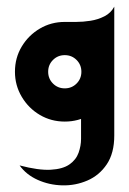

<svg xmlns="http://www.w3.org/2000/svg" viewBox="-20 -366 389 578"><path d="M39 132Q96 147 132.5 145Q169 143 189 129Q209 115 216.5 94Q224 73 224 52V-128L324 -150V42Q324 95 301.5 128.5Q279 162 243 177.5Q207 193 167.5 192Q128 191 93.5 175.5Q59 160 39 132ZM324 -150 175 -300Q188 -300 209 -300Q230 -300 252.5 -303.5Q275 -307 294.5 -317Q314 -327 324 -346ZM175 0Q134 0 100 -20Q66 -40 45.5 -74.5Q25 -109 25 -150Q25 -192 45.5 -226Q66 -260 100 -280Q134 -300 175 -300Q216 -300 250 -280Q284 -260 304 -226Q324 -192 324 -150Q324 -109 304 -74.5Q284 -40 250 -20Q216 0 175 0ZM175 -100Q196 -100 210.5 -114.5Q225 -129 225 -150Q225 -171 210.5 -185.5Q196 -200 175 -200Q154 -200 139.5 -185.5Q125 -171 125 -150Q125 -129 139.5 -114.5Q154 -100 175 -100Z"/></svg>

Font: Reem Kufi
Style: Regular
Weight: 400
Designer: Khaled Hosny
Version: Version 1.6